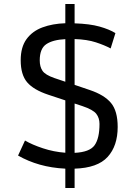

<svg xmlns="http://www.w3.org/2000/svg" viewBox="-20 -833 677 960"><path d="M306.6 106.9V10.3Q237.8 6.8 179.2 -9.8Q120.6 -26.4 70.3 -55.2L105 -130.4Q140.6 -109.4 194.6 -91.6Q248.5 -73.7 306.6 -69.3V-331.1L221.2 -359.4Q147.9 -383.8 115.7 -421.6Q83.5 -459.5 83.5 -531.7Q83.5 -597.2 112.5 -637.2Q141.6 -677.2 192.1 -696Q242.7 -714.8 306.6 -716.8V-813H353V-716.3Q428.7 -713.9 477.5 -700.2Q526.4 -686.5 557.1 -667.5L533.2 -590.8Q503.4 -606.9 459.5 -621.3Q415.5 -635.7 353 -637.7V-408.7L429.2 -382.8Q501.5 -358.4 534.9 -318.4Q568.4 -278.3 568.4 -198.2Q568.4 -103.5 518.1 -48.3Q467.8 6.8 353 10.3V106.9ZM251.5 -442.9 306.6 -424.3V-637.2Q244.6 -634.3 211.7 -612.3Q178.7 -590.3 178.7 -531.2Q178.7 -499 192.6 -478.8Q206.5 -458.5 251.5 -442.9ZM391.6 -302.7 353 -315.4V-68.8Q428.2 -72.3 452.9 -106.7Q477.5 -141.1 477.5 -213.4Q477.5 -243.2 461.4 -263.9Q445.3 -284.7 391.6 -302.7Z"/></svg>

Font: Monda
Style: Regular
Weight: 400
Designer: Vernon Adams
Foundry: Vernon Adams
Version: Version 2.100; ttfautohint (v1.8.3)